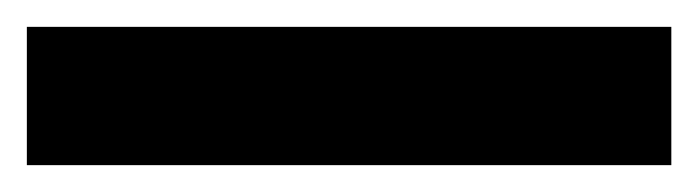

<svg xmlns="http://www.w3.org/2000/svg" viewBox="-22 52 520 143"><path d="M478 175H-2V72H478Z"/></svg>

Font: Noto Sans Myanmar Condensed ExtraBold
Style: Regular
Weight: 800
Width: 3
Designer: Monotype Design Team
Foundry: Monotype Imaging Inc.
Version: Version 2.107; ttfautohint (v1.8.4.7-5d5b)